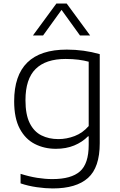

<svg xmlns="http://www.w3.org/2000/svg" viewBox="-20 -828 672 1078"><path d="M276 230Q235.5 230 186.5 223Q137.5 216 95.5 201.5V148Q144.5 163.5 189 170.5Q233.5 177.5 274.5 177.5Q380 177.5 429 134.2Q478 91 478 -14.5V-62.5H474Q442 -30 396.5 -11.2Q351 7.5 294 7.5Q228.5 7.5 175.2 -19.8Q122 -47 90.8 -105.8Q59.5 -164.5 59.5 -259.5Q59.5 -549.5 355 -549.5Q451 -549.5 540 -524V-23.5Q540 112 474.2 171Q408.5 230 276 230ZM308 -47Q354 -47 399.2 -64.2Q444.5 -81.5 478 -120.5V-481.5Q453 -488.5 420.2 -492.8Q387.5 -497 348.5 -497Q237 -497 180 -440.8Q123 -384.5 123 -265.5Q123 -184.5 147 -136.5Q171 -88.5 212.8 -67.8Q254.5 -47 308 -47ZM165 -629 296.5 -808H354.5L486 -629H429L325.5 -772.5L222 -629Z"/></svg>

Font: Encode Sans Expanded Expanded Light
Style: Regular
Weight: 300
Width: 7
Designer: Multiple Designers
Foundry: Impallari Type
Version: Version 3.000; ttfautohint (v1.8.3) -l 8 -r 50 -G 200 -x 14 